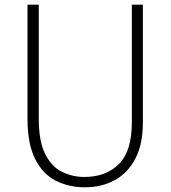

<svg xmlns="http://www.w3.org/2000/svg" viewBox="-20 -788 726 817"><path d="M341 9Q273 9 217.5 -19Q162 -47 129.5 -111.5Q97 -176 97 -283V-768H145V-283Q145 -187 172 -133Q199 -79 243.5 -57Q288 -35 339 -35Q431 -35 486 -90Q541 -145 541 -267V-768H588V-267Q588 -174 556 -113Q524 -52 468.5 -21.5Q413 9 341 9Z"/></svg>

Font: Yaldevi ExtraLight ExtraLight
Style: Regular
Weight: 250
Version: Version 1.100